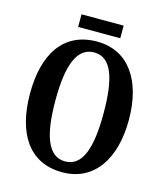

<svg xmlns="http://www.w3.org/2000/svg" viewBox="-124 -940 895 1043"><g transform="rotate(15 323.0 -418.0)"><path d="M204 -775H441V-846H204ZM324 10C502 10 601 -137 601 -358C601 -580 502 -725 325 -725C136 -725 45 -580 45 -359C45 -137 136 10 324 10ZM324 -51C226 -51 188 -165 188 -358C188 -551 226 -664 325 -664C423 -664 459 -551 459 -358C459 -165 423 -51 324 -51Z"/></g></svg>

Font: Noto Serif Bengali ExtraCondensed
Style: Bold
Weight: 700
Width: 2
Designer: Juan Bruce, Universal Thirst, Indian Type Foundry and the Monotype Design Team.
Foundry: Monotype Imaging Inc.
Version: Version 2.003